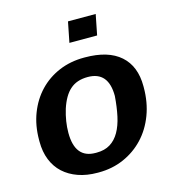

<svg xmlns="http://www.w3.org/2000/svg" viewBox="-109 -816 829 917"><g transform="rotate(-15 305.5 -357.5)"><path d="M579 -327Q579 -253 555.5 -191Q532 -129 490 -84.5Q448 -40 391 -15Q334 10 267 10H261Q208 10 165.5 -5Q123 -20 93 -47.5Q63 -75 47 -115Q31 -155 31 -205V-214Q31 -285 54 -344.5Q77 -404 118 -447Q159 -490 215.5 -514Q272 -538 340 -538H344Q459 -538 519 -485Q579 -432 579 -333ZM435 -323Q435 -444 333 -444Q278 -444 245 -414Q213 -386 193 -325Q175 -266 175 -210Q175 -84 276 -84H282Q321 -84 348.5 -101Q376 -118 394 -149.5Q412 -181 421.5 -225Q431 -269 435 -323ZM291 -624 311 -725H448L428 -624Z"/></g></svg>

Font: Libra Sans Modern
Style: Bold Italic
Weight: 700
Italic angle: -12°
Foundry: Stefan Peev, Context Ltd
Version: Version 1.000